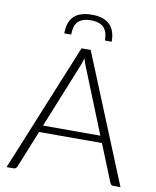

<svg xmlns="http://www.w3.org/2000/svg" viewBox="-96 -971 848 1045"><g transform="rotate(10 328.0 -449.0)"><path d="M13 0ZM642.5 0H603Q596 0 591.5 -3.8Q587 -7.5 584.5 -13.5L501.5 -219H154L71 -13.5Q69 -8 64 -4Q59 0 52 0H13L302.5 -707.5H353ZM169 -257H486L342 -614.5Q334.5 -632 327.5 -656.5Q324 -644.5 320.5 -633.5Q317 -622.5 313.5 -614ZM327 -897.5Q393.5 -897.5 425.8 -865.5Q458 -833.5 458 -771.5H420.5Q420.5 -794 415.5 -811.8Q410.5 -829.5 399.5 -841.5Q388.5 -853.5 370.8 -860Q353 -866.5 327 -866.5Q301 -866.5 283.2 -860Q265.5 -853.5 254.5 -841.5Q243.5 -829.5 238.8 -811.8Q234 -794 234 -771.5H196Q196 -835.5 228.5 -866.5Q261 -897.5 327 -897.5Z"/></g></svg>

Font: Lato Light
Style: Regular
Weight: 300
Designer: Lukasz Dziedzic
Foundry: tyPoland Lukasz Dziedzic
Version: Version 2.007; 2014-02-27